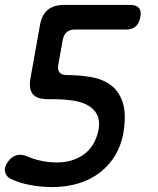

<svg xmlns="http://www.w3.org/2000/svg" viewBox="-20 -750 640 780"><path d="M481 -208Q472 -159 448 -119Q424 -79 387 -50Q350 -21 300.5 -5.5Q251 10 191 10Q147 10 102 1.5Q57 -7 25 -23Q6 -31 1 -50.5Q-4 -70 11 -91Q23 -110 43.5 -118Q64 -126 90 -115Q114 -104 146 -97Q178 -90 210 -90Q277 -90 322.5 -124Q368 -158 381 -226Q386 -261 374.5 -284Q363 -307 338 -321.5Q313 -336 276 -341.5Q239 -347 194 -347H174Q130 -347 113 -368Q96 -389 104 -433L142 -646Q149 -689 173.5 -709.5Q198 -730 241 -730H509Q534 -730 544.5 -717.5Q555 -705 550 -680Q545 -655 531 -642.5Q517 -630 492 -630H285Q263 -630 251 -619.5Q239 -609 235 -588L217 -488Q213 -466 222 -455.5Q231 -445 252 -445Q300 -445 347 -437.5Q394 -430 428.5 -405.5Q463 -381 478.5 -334Q494 -287 481 -208Z"/></svg>

Font: Maple Mono NL Medium
Style: Italic
Weight: 500
Italic angle: -10°
Monospace: yes
Designer: subframe7536
Version: Version 7.000